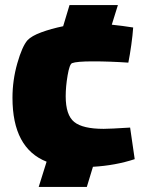

<svg xmlns="http://www.w3.org/2000/svg" viewBox="-20 -699 568 754"><path d="M345 -44 321 35H132L163 -64Q29 -117 29 -315Q29 -384 48 -450.5Q67 -517 88 -541Q104 -558 142 -572Q180 -586 228 -596L253 -679H443L419 -602Q459 -598 503 -591Q501 -561 495.5 -522Q490 -483 484 -453Q411 -458 345 -458Q281 -458 263 -451Q253 -447 245.5 -403Q238 -359 238 -321Q238 -247 271.5 -220Q305 -193 387 -193Q411 -193 491 -198L509 -74Q433 -49 345 -44Z"/></svg>

Font: Lalezar
Style: Bold
Weight: 700
Designer: Borna Izadpanah
Foundry: Borna Izadpanah
Version: Version 1.003;January 24, 2021;FontCreator 13.0.0.2683 64-bi